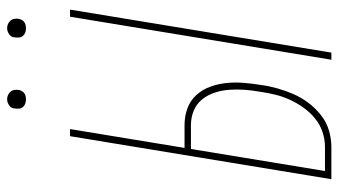

<svg xmlns="http://www.w3.org/2000/svg" viewBox="-226 -726 952 540"><g transform="rotate(-90 250.0 -456.0)"><path d="M352 0 473 -735H493L372 0ZM16 0 137 -735H157L104 -413H168Q193 -413 215 -405Q237 -397 252.5 -380Q268 -363 276 -341Q284 -319 286.5 -295.5Q289 -272 287 -247Q285 -222 281 -198Q278 -175 271.5 -152Q265 -129 255.5 -107Q246 -85 231 -65Q216 -45 196.5 -29.5Q177 -14 153.5 -7Q130 0 107 0ZM39 -18H107Q128 -18 149 -25Q170 -32 187.5 -46.5Q205 -61 218 -79.5Q231 -98 240 -118Q249 -138 254 -159Q259 -180 262 -201Q266 -223 267.5 -244.5Q269 -266 267.5 -287Q266 -308 259.5 -328Q253 -348 240.5 -363.5Q228 -379 209 -387Q190 -395 168 -395H101ZM440 -859Q434 -859 428.5 -861Q423 -863 419 -867.5Q415 -872 414.5 -878.5Q414 -885 415 -891Q415 -896 417.5 -900Q420 -904 424 -906.5Q428 -909 432 -910.5Q436 -912 441 -912Q447 -912 452.5 -909.5Q458 -907 462 -902.5Q466 -898 467 -891.5Q468 -885 467 -879Q466 -874 463.5 -870Q461 -866 457.5 -863.5Q454 -861 449.5 -860Q445 -859 440 -859ZM240 -859Q234 -859 228.5 -861Q223 -863 219 -867.5Q215 -872 214.5 -878.5Q214 -885 215 -891Q215 -896 217.5 -900Q220 -904 224 -906.5Q228 -909 232 -910.5Q236 -912 241 -912Q247 -912 252.5 -909.5Q258 -907 262 -902.5Q266 -898 267 -891.5Q268 -885 267 -879Q266 -874 263.5 -870Q261 -866 257.5 -863.5Q254 -861 249.5 -860Q245 -859 240 -859Z"/></g></svg>

Font: Iosevka Term Curly Th Obl
Style: Regular
Weight: 100
Italic angle: -9°
Designer: Belleve Invis
Foundry: Belleve Invis
Version: Version 32.3.0